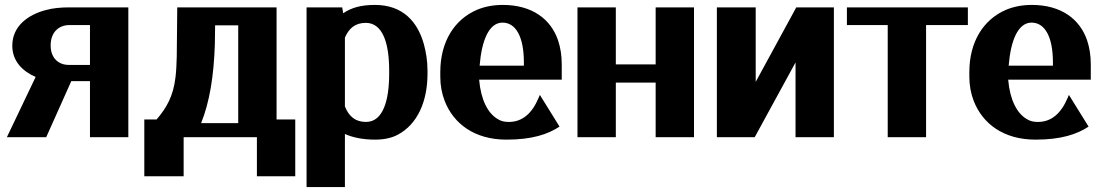

<svg xmlns="http://www.w3.org/2000/svg" viewBox="-20 -558 4475 781"><path d="M8 0H168L270 -228H346V0H502V-528H262C227 -528 195 -525 166 -517C94 -498 30 -452 30 -372C30 -309 72 -268 125 -245ZM186 -373C186 -428 220 -456 262 -456H346V-294H259C219 -294 186 -321 186 -373Z M567 -72V159H727V0H1025V159H1181V-72H1105V-528H701L699 -328C698 -296 697 -269 694 -245C685 -166 657 -119 617 -72ZM798 -57C832 -141 850 -248 854 -380L855 -455H949V-57Z M1227 203H1383V-13C1412 0 1452 10 1506 10C1540 10 1572 4 1598 -10C1677 -52 1719 -143 1719 -259V-270C1719 -310 1713 -346 1704 -379C1679 -468 1620 -538 1505 -538C1447 -538 1408 -526 1376 -504L1372 -528H1227ZM1383 -125V-405C1399 -442 1424 -465 1468 -465C1539 -465 1563 -377 1563 -272V-257C1563 -152 1539 -62 1469 -62C1425 -62 1399 -85 1383 -125Z M1771 -246C1771 -211 1777 -178 1789 -147C1825 -55 1910 10 2040 10C2145 10 2209 -12 2256 -43L2176 -172L2170 -158C2144 -97 2105 -62 2050 -62C2032 -62 2018 -65 2004 -74C1965 -97 1936 -151 1929 -234H2265V-296C2265 -332 2260 -364 2250 -394C2221 -479 2146 -538 2025 -538C1986 -538 1951 -531 1920 -518C1829 -479 1771 -389 1771 -265ZM1931 -291C1939 -391 1968 -466 2024 -466C2078 -466 2111 -409 2111 -304V-291Z M2329 0H2485V-222H2647V0H2803V-528H2647V-296H2485V-528H2329Z M2896 0H3050L3216 -304V0H3372V-528H3219L3054 -225V-528H2896Z M3425 -456H3591V0H3747V-456H3917V-528H3425Z M3923 -246C3923 -211 3929 -178 3941 -147C3977 -55 4062 10 4192 10C4297 10 4361 -12 4408 -43L4328 -172L4322 -158C4296 -97 4257 -62 4202 -62C4184 -62 4170 -65 4156 -74C4117 -97 4088 -151 4081 -234H4417V-296C4417 -332 4412 -364 4402 -394C4373 -479 4298 -538 4177 -538C4138 -538 4103 -531 4072 -518C3981 -479 3923 -389 3923 -265ZM4083 -291C4091 -391 4120 -466 4176 -466C4230 -466 4263 -409 4263 -304V-291Z"/></svg>

Font: Aerodynamic
Style: Bd
Weight: 500
Designer: Google
Version: Version 2.000980; 2014